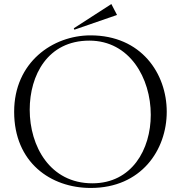

<svg xmlns="http://www.w3.org/2000/svg" viewBox="-20 -913 895 950"><path d="M429 17C679 17 805 -171 805 -360C805 -549 679 -738 428 -738C241 -738 50 -605 50 -360C50 -109 231 17 429 17ZM437 -6C227 -6 127 -190 127 -370C127 -541 216 -712 422 -712C622 -712 726 -526 726 -345C726 -173 632 -6 437 -6ZM348 -766 559 -839 531 -893 345 -773Z"/></svg>

Font: Sinistre
Style: Regular
Weight: 400
Designer: Jules Durand
Foundry: Collletttivo
Version: Version 69.420;Glyphs 3.2 (3217)